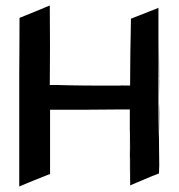

<svg xmlns="http://www.w3.org/2000/svg" viewBox="-20 -642 649 698"><path d="M556 -140V-219C556 -261 557 -225 557 -263C557 -256 556 -241 556 -229V-614H555V-613L456 -574C456 -527 455 -542 454 -458C454 -424 453 -385 453 -331H428C436 -331 304 -330 225 -332C205 -333 183 -333 161 -333C162 -419 162 -517 161 -622C119 -605 89 -592 51 -577C50 -408 51 -476 50 -381V36C65 29 143 -2 158 -8L162 -9V-243C293 -243 306 -243 409 -244H452C451 7 453 100 452 -159C452 -199 453 -131 453 -104C453 -92 452 -75 453 -63V11C454 24 453 17 453 32C538 -4 535 -3 557 -11L558 -12V-13C558 -24 559 -33 559 -42C559 -90 558 -58 557 -246C557 -246 557 -150 556 -140ZM558 -500C557 -389 558 -432 558 -363C559 -358 558 -359 558 -348C558 -328 559 -311 559 -293C559 -344 558 -405 558 -464ZM415 -332C409 -332 404 -332 398 -332ZM428 -331C427 -332 423 -332 415 -332C419 -332 424 -332 428 -331ZM559 -293V-270V-273ZM559 -270 558 -232C559 -115 559 -166 559 -270Z"/></svg>

Font: HIVNotRetro
Style: Regular
Weight: 400
Designer: Feorag
Foundry: Feorag
Version: Version 1.000;PS 001.000;hotconv 1.0.88;makeotf.lib2.5.64775